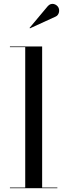

<svg xmlns="http://www.w3.org/2000/svg" viewBox="-20 -996 356 1016"><path d="M275 -908.5C292 -916 298 -941 288.5 -957.5C279 -974 251.5 -985.5 232.5 -963L136.5 -848.5L138.5 -846ZM32.5 -3.5V0H283.5V-3.5H203V-750H32.5V-746.5H113.5V-3.5Z"/></svg>

Font: Bodoni* 48pt
Style: Regular
Weight: 400
Version: Version 2.3